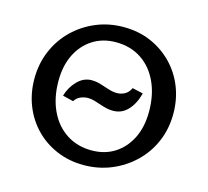

<svg xmlns="http://www.w3.org/2000/svg" viewBox="-99 -785 986 911"><g transform="rotate(15 393.5 -329.0)"><path d="M385 12Q313 12 252 -14Q191 -40 146.5 -86Q102 -132 78 -193Q54 -254 54 -324Q54 -398 81 -461.5Q108 -525 156 -571.5Q204 -618 266.5 -644Q329 -670 401 -670Q474 -670 534.5 -644Q595 -618 640 -572Q685 -526 709.5 -465Q734 -404 734 -333Q734 -259 707 -196Q680 -133 631.5 -86.5Q583 -40 520 -14Q457 12 385 12ZM403 -65Q468 -65 516.5 -96Q565 -127 592.5 -182.5Q620 -238 620 -313Q620 -396 590.5 -459Q561 -522 508 -556.5Q455 -591 384 -591Q320 -591 271 -560Q222 -529 194.5 -473.5Q167 -418 167 -344Q167 -261 196.5 -198Q226 -135 279.5 -100Q333 -65 403 -65ZM259 -268 206 -281Q219 -325 249.5 -356Q280 -387 319 -387Q341 -387 362.5 -380.5Q384 -374 406.5 -366.5Q429 -359 449 -359Q470 -359 488 -369Q506 -379 516 -401L569 -389Q555 -336 525.5 -304.5Q496 -273 453 -273Q435 -273 419 -277Q403 -281 387 -286.5Q371 -292 355.5 -296.5Q340 -301 324 -301Q305 -301 287 -293Q269 -285 259 -268Z"/></g></svg>

Font: Ysabeau Infant SemiBold
Style: Regular
Weight: 600
Designer: Christian Thalmann (Catharsis Fonts)
Version: Version 2.002; featfreeze: ss01,ss02,lnum